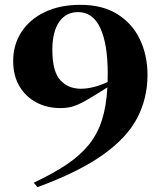

<svg xmlns="http://www.w3.org/2000/svg" viewBox="-20 -747 682 794"><path d="M135 27 119.5 8.5Q200.5 -29.5 256.8 -67.5Q313 -105.5 348.5 -150Q384 -194.5 402 -251.8Q420 -309 424 -385.5Q368 -350 335.5 -331.5Q303 -313 280 -306.5Q257 -300 230 -300Q174 -300 129.8 -323.8Q85.5 -347.5 60 -391Q34.5 -434.5 34.5 -494.5Q34.5 -562 68.5 -614.5Q102.5 -667 165 -697Q227.5 -727 312.5 -727Q404.5 -727 466.2 -688Q528 -649 559 -583.2Q590 -517.5 590 -436.5Q590 -341 547.5 -259.2Q505 -177.5 405.5 -106.8Q306 -36 135 27ZM196.5 -541Q196.5 -451.5 229.2 -415.8Q262 -380 314.5 -380Q340.5 -380 369.2 -387.5Q398 -395 425 -408Q425.5 -424.5 425.5 -443Q425.5 -565 394.8 -631Q364 -697 303 -697Q253 -697 224.8 -656.5Q196.5 -616 196.5 -541Z"/></svg>

Font: Newsreader Display SemiBold
Style: Regular
Weight: 600
Designer: Hugues Gentile
Foundry: Production Type
Version: Version 1.001